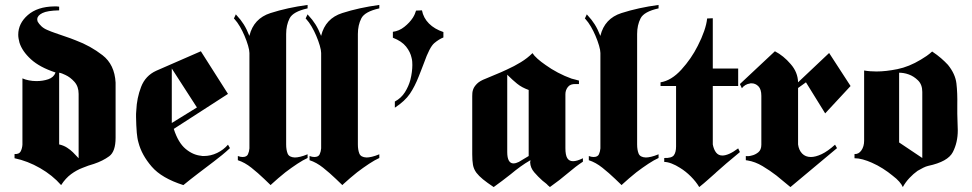

<svg xmlns="http://www.w3.org/2000/svg" viewBox="-20 -743 3943 779"><path d="M205 -449Q141 -470 105.5 -502.5Q70 -535 59 -570Q57 -578 55.5 -586Q54 -594 54 -602Q54 -648 93 -682Q132 -716 200 -717H210Q212 -717 214.5 -716.5Q217 -716 220 -716V-701Q172 -700 152 -690Q132 -680 131 -666Q131 -663 131.5 -660.5Q132 -658 133 -655Q138 -646 148 -636.5Q158 -627 173 -621Q180 -618 187.5 -615Q195 -612 204 -609Q223 -602 244.5 -595Q266 -588 288 -579Q347 -557 396 -519Q445 -481 449 -408V-184Q449 -128 423 -109Q397 -90 361 -78Q350 -75 338.5 -71Q327 -67 315 -62Q291 -53 268.5 -36.5Q246 -20 228 8Q193 -32 142.5 -61Q92 -90 39 -101V-118Q58 -117 64 -129Q70 -141 71 -156V-425Q82 -420 97 -417Q112 -414 128 -414Q154 -414 176 -421.5Q198 -429 205 -448ZM252 -144Q266 -135 276 -125Q283 -118 288.5 -112Q294 -106 299 -101V-362Q299 -392 282 -411Q265 -430 245 -439Q239 -442 232.5 -444.5Q226 -447 220 -448V-157Q238 -153 252 -144Z M795 -535 905 -362 685 -220Q703 -164 733 -139Q763 -114 796 -111Q799 -110 801 -110H807Q835 -110 861 -122.5Q887 -135 905 -156L913 -142Q897 -127 881 -114Q865 -101 848 -88Q815 -63 783.5 -39Q752 -15 724 8Q636 -20 595.5 -67Q555 -114 542 -164Q539 -174 537.5 -184Q536 -194 535 -204Q534 -219 533 -235Q532 -251 532 -268V-281Q532 -288 533 -295Q535 -345 552.5 -390.5Q570 -436 614 -456ZM677 -465V-244L779 -307Z M992 -598Q1009 -668 1077.5 -690Q1146 -712 1228 -723V-709Q1169 -696 1155 -668.5Q1141 -641 1141 -605V-157Q1141 -135 1147 -120Q1153 -105 1176 -104Q1185 -104 1198 -107Q1211 -110 1228 -117V-102Q1210 -94 1186.5 -78.5Q1163 -63 1138 -44Q1123 -32 1109 -20Q1095 -8 1082 4L1078 8Q1072 2 1065.5 -4Q1059 -10 1052 -17Q1027 -41 1000 -62.5Q973 -84 945 -93V-110Q950 -108 955 -107Q960 -106 964 -106Q981 -106 986 -117Q991 -128 992 -141V-528Q992 -539 986.5 -558Q981 -577 972 -598Q964 -617 953.5 -635Q943 -653 932 -665L929 -668L937 -685Q938 -683 939 -682L941 -680Q957 -663 969 -644Q981 -625 992 -597Z M1283 -598Q1300 -668 1368.5 -690Q1437 -712 1519 -723V-709Q1460 -696 1446 -668.5Q1432 -641 1432 -605V-157Q1432 -135 1438 -120Q1444 -105 1467 -104Q1476 -104 1489 -107Q1502 -110 1519 -117V-102Q1501 -94 1477.5 -78.5Q1454 -63 1429 -44Q1414 -32 1400 -20Q1386 -8 1373 4L1369 8Q1363 2 1356.5 -4Q1350 -10 1343 -17Q1318 -41 1291 -62.5Q1264 -84 1236 -93V-110Q1241 -108 1246 -107Q1251 -106 1255 -106Q1272 -106 1277 -117Q1282 -128 1283 -141V-528Q1283 -539 1277.5 -558Q1272 -577 1263 -598Q1255 -617 1244.5 -635Q1234 -653 1223 -665L1220 -668L1228 -685Q1229 -683 1230 -682L1232 -680Q1248 -663 1260 -644Q1272 -625 1283 -597Z M1574 -590V-614Q1599 -617 1620.5 -634Q1642 -651 1655 -671Q1660 -679 1663 -686Q1666 -693 1668 -700L1692 -701Q1698 -670 1720.5 -647.5Q1743 -625 1779 -613V-591Q1761 -584 1742 -568Q1723 -552 1700 -487Q1694 -472 1689 -458.5Q1684 -445 1679 -433Q1663 -392 1643 -362.5Q1623 -333 1582 -306V-331Q1608 -345 1623 -369Q1638 -393 1645 -419Q1649 -435 1651 -450.5Q1653 -466 1653 -479Q1653 -486 1652.5 -493Q1652 -500 1650 -508Q1645 -532 1627.5 -554Q1610 -576 1574 -590Z M2140 -528Q2147 -517 2161 -504.5Q2175 -492 2194 -479Q2216 -463 2243.5 -448.5Q2271 -434 2299 -424Q2307 -422 2314.5 -420Q2322 -418 2329 -416V-402H2316Q2294 -403 2284 -390Q2274 -377 2274 -361V-142Q2274 -114 2281.5 -101.5Q2289 -89 2305 -89Q2313 -89 2323 -92Q2333 -95 2345 -101V-87Q2316 -68 2284 -40.5Q2252 -13 2211 16L2207 12Q2206 11 2204 10Q2199 4 2193 -0.5Q2187 -5 2181 -10Q2163 -26 2147.5 -44Q2132 -62 2131 -84V-86Q2131 -87 2132 -89V-93Q2111 -81 2091 -66.5Q2071 -52 2052 -36Q2034 -22 2017 -9Q2000 4 1983 16Q1956 -2 1939.5 -15.5Q1923 -29 1913 -42Q1902 -57 1899 -74Q1896 -91 1896 -117V-353Q1896 -359 1896.5 -366Q1897 -373 1900 -381Q1904 -392 1915.5 -403.5Q1927 -415 1951 -424Q1969 -432 1991.5 -441Q2014 -450 2037 -461Q2066 -474 2093 -490.5Q2120 -507 2140 -527ZM2038 -126Q2038 -103 2044.5 -91.5Q2051 -80 2063 -80Q2068 -80 2073.5 -81.5Q2079 -83 2085 -86L2125 -110V-378Q2097 -388 2078 -403.5Q2059 -419 2042 -436L2038 -440Z M2416 -598Q2433 -668 2501.5 -690Q2570 -712 2652 -723V-709Q2593 -696 2579 -668.5Q2565 -641 2565 -605V-157Q2565 -135 2571 -120Q2577 -105 2600 -104Q2609 -104 2622 -107Q2635 -110 2652 -117V-102Q2634 -94 2610.5 -78.5Q2587 -63 2562 -44Q2547 -32 2533 -20Q2519 -8 2506 4L2502 8Q2496 2 2489.5 -4Q2483 -10 2476 -17Q2451 -41 2424 -62.5Q2397 -84 2369 -93V-110Q2374 -108 2379 -107Q2384 -106 2388 -106Q2405 -106 2410 -117Q2415 -128 2416 -141V-528Q2416 -539 2410.5 -558Q2405 -577 2396 -598Q2388 -617 2377.5 -635Q2367 -653 2356 -665L2353 -668L2361 -685Q2362 -683 2363 -682L2365 -680Q2381 -663 2393 -644Q2405 -625 2416 -597Z M2723 -394H2660V-409Q2704 -416 2744.5 -460.5Q2785 -505 2811 -557Q2827 -588 2837 -617Q2847 -646 2849 -668L2872 -669V-465H2975V-394H2872V-157Q2876 -136 2885.5 -124Q2895 -112 2911 -112Q2923 -112 2939 -119Q2955 -126 2975 -141L2982 -126Q2949 -99 2927 -80Q2905 -61 2886 -44Q2885 -43 2884 -42L2883 -41Q2868 -28 2852.5 -14Q2837 0 2817 16Q2804 -6 2783 -27Q2762 -48 2739 -62Q2722 -73 2705 -79.5Q2688 -86 2675 -86V-102Q2705 -101 2714 -113Q2723 -125 2723 -149Z M3218 -409 3344 -528 3431 -394 3328 -283 3250 -409 3218 -386V-157Q3221 -134 3234.5 -120Q3248 -106 3270 -106Q3289 -106 3313.5 -117.5Q3338 -129 3368 -156L3376 -142L3187 16Q3176 7 3161.5 -5Q3147 -17 3130 -31Q3104 -51 3074 -69Q3044 -87 3013 -92Q3011 -92 3009.5 -92.5Q3008 -93 3006 -93V-110Q3011 -109 3017 -109.5Q3023 -110 3030 -112Q3044 -115 3056.5 -125Q3069 -135 3069 -156V-354Q3069 -381 3057 -393Q3045 -405 3029 -405H3025Q3024 -405 3022 -404Q3013 -403 3004.5 -398Q2996 -393 2990 -385L2982 -402L3124 -535Q3159 -517 3188 -483Q3217 -450 3218 -409Z M3486 -457Q3497 -455 3510 -454Q3523 -453 3536 -453Q3574 -453 3621 -462.5Q3668 -472 3716 -501Q3728 -508 3739.5 -516Q3751 -524 3762 -534Q3783 -520 3798.5 -506.5Q3814 -493 3826 -480Q3856 -443 3860.5 -404.5Q3865 -366 3864 -316V-282Q3864 -273 3864.5 -264Q3865 -255 3865 -247Q3865 -238 3865.5 -230Q3866 -222 3866 -214Q3866 -165 3846 -126Q3826 -87 3746 -70Q3737 -68 3726 -62.5Q3715 -57 3703 -50Q3686 -38 3670 -21Q3654 -4 3643 16Q3639 6 3628.5 -6Q3618 -18 3602 -30Q3584 -45 3562 -59Q3540 -73 3517 -83Q3499 -91 3481 -96Q3463 -101 3447 -101V-118Q3464 -117 3475 -133Q3486 -149 3486 -172ZM3722 -370Q3722 -400 3704.5 -417Q3687 -434 3667 -441Q3656 -445 3646 -446.5Q3636 -448 3628 -448V-165L3722 -102Z"/></svg>

Font: Fette UNZ Fraktur
Style: Regular
Weight: 900
Foundry: UNZ1 Extensions by Catfonts.de
Version: Version 0.000 2012 initial release